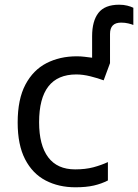

<svg xmlns="http://www.w3.org/2000/svg" viewBox="-20 -785 586 815"><path d="M300 10Q229 10 173.5 -19Q118 -48 86.5 -109Q55 -170 55 -265Q55 -364 88 -426Q121 -488 177.5 -517Q234 -546 306 -546Q323 -546 339 -544Q355 -542 371 -540V-631Q371 -696 398 -730.5Q425 -765 486 -765Q505 -765 520.5 -761Q536 -757 546 -752V-679Q539 -682 525 -685.5Q511 -689 494 -689Q447 -689 447 -641V-517L420 -444Q396 -453 364 -461Q332 -469 304 -469Q146 -469 146 -266Q146 -169 184.5 -117.5Q223 -66 299 -66Q343 -66 376.5 -75Q410 -84 438 -97V-19Q411 -5 378.5 2.5Q346 10 300 10Z"/></svg>

Font: Noto Sans IKEA
Style: Regular
Weight: 400
Designer: Monotype Design Team
Foundry: Monotype Imaging Inc.
Version: Version 2.001